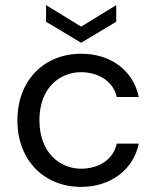

<svg xmlns="http://www.w3.org/2000/svg" viewBox="-20 -718 610 750"><path d="M297 12C414 12 502 -57 522 -157H436C423 -94 365 -59 296 -59C217 -59 134 -119 134 -248C134 -331 168 -387 217 -415C242 -429 268 -436 296 -436C365 -436 423 -400 436 -339H522C501 -442 414 -508 297 -508C152 -508 48 -404 48 -248C48 -92 152 12 297 12ZM434 -633V-698L297 -614L160 -698V-633L297 -551Z"/></svg>

Font: Rootstock Sans Body
Style: Regular
Weight: 400
Designer: Colophon Foundry, Jonny Pinhorn
Foundry: Colophon Foundry
Version: Version 1.200;FEAKit 1.0